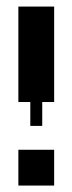

<svg xmlns="http://www.w3.org/2000/svg" viewBox="-20 -576 225 596"><path d="M37 -555.6H148.1V-259.3H111.1V-185.2H74.1V-259.3H37ZM37 -111.1H148.1V0H37Z"/></svg>

Font: Jersey 15
Style: Regular
Weight: 400
Designer: Sarah Cadigan-Fried
Version: Version 1.001; ttfautohint (v1.8.4.7-5d5b)